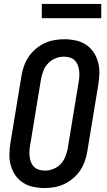

<svg xmlns="http://www.w3.org/2000/svg" viewBox="-20 -941 540 969"><path d="M205 8Q176 8 147.5 2Q119 -4 96 -19Q73 -34 57.5 -56.5Q42 -79 34.5 -106Q27 -133 27.5 -162.5Q28 -192 33 -222L88 -556Q92 -581 100.5 -606Q109 -631 123.5 -653Q138 -675 159 -693Q180 -711 204 -722.5Q228 -734 253.5 -738.5Q279 -743 304 -743Q333 -743 361.5 -737Q390 -731 413 -716Q436 -701 451.5 -678.5Q467 -656 474.5 -629Q482 -602 481.5 -572.5Q481 -543 476 -513L421 -179Q417 -154 408.5 -129Q400 -104 385.5 -82Q371 -60 350 -42Q329 -24 305 -12.5Q281 -1 255.5 3.5Q230 8 205 8ZM207 -80Q228 -80 249.5 -88.5Q271 -97 286.5 -113.5Q302 -130 310 -151Q318 -172 322 -193L377 -528Q380 -543 380.5 -558Q381 -573 379 -587.5Q377 -602 371.5 -615Q366 -628 356 -637.5Q346 -647 331.5 -651Q317 -655 302 -655Q281 -655 260 -646.5Q239 -638 223 -621.5Q207 -605 199 -584Q191 -563 187 -542L132 -207Q129 -192 128.5 -177Q128 -162 130 -147.5Q132 -133 137.5 -120Q143 -107 153.5 -97.5Q164 -88 178 -84Q192 -80 207 -80ZM491 -849H191V-921H491Z"/></svg>

Font: Iosevka SS04 Semibold
Style: Italic
Weight: 600
Italic angle: -9°
Monospace: yes
Designer: Belleve Invis
Foundry: Belleve Invis
Version: Version 19.0.0; ttfautohint (v1.8.4)